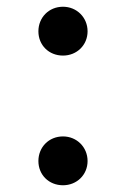

<svg xmlns="http://www.w3.org/2000/svg" viewBox="-20 -541 374 570"><path d="M167 9C208 9 240 -22 240 -63C240 -104 208 -136 167 -136C125 -136 94 -104 94 -63C94 -22 125 9 167 9ZM94 -448C94 -407 125 -376 167 -376C208 -376 240 -407 240 -448C240 -489 208 -521 167 -521C125 -521 94 -489 94 -448Z"/></svg>

Font: Wafeq Semi Bold
Style: Regular
Weight: 600
Designer: Rasmus Andersson & Azza Alameddine
Foundry: Google & TypeTogether
Version: Version 3.000;January 28, 2025;FontCreator 15.0.0.3014 64-bi